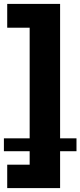

<svg xmlns="http://www.w3.org/2000/svg" viewBox="-22 -762 412 984"><path d="M15 202V82H130V-620H15V-742H286V202ZM-2 13V-53H370V13Z"/></svg>

Font: Montserrat Underline Thin
Style: Bold
Weight: 700
Version: Version 9.000